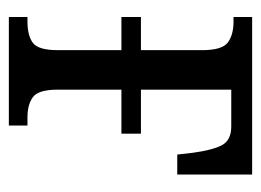

<svg xmlns="http://www.w3.org/2000/svg" viewBox="-96 -480 576 423"><g transform="rotate(90 191.5 -268.0)"><path d="M17 0V-41H27Q58 -41 74 -53Q90 -65 90 -108V-248H17V-291H90V-426Q90 -470 73 -482.5Q56 -495 27 -495H17V-536H364V-371H320L316 -406Q310 -450 299 -470Q288 -490 258 -490H177V-291H274V-248H177V-108Q177 -65 193.5 -53Q210 -41 238 -41H256V0Z"/></g></svg>

Font: Noto Serif ExtraCondensed
Style: Regular
Weight: 400
Width: 2
Designer: Monotype Design Team
Foundry: Monotype Imaging Inc.
Version: Version 2.015